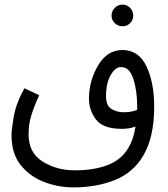

<svg xmlns="http://www.w3.org/2000/svg" viewBox="-20 -625 727 833"><path d="M558 -557Q558 -577 544.5 -591Q531 -605 512 -605Q492 -605 478 -591Q464 -577 464 -557Q464 -538 478 -524.5Q492 -511 512 -511Q531 -511 544.5 -524.5Q558 -538 558 -557ZM518 -138Q486 -138 463 -152.5Q440 -167 440 -207Q440 -264 460 -299Q480 -334 505 -334Q542 -334 558.5 -283Q575 -232 575 -166Q575 -157 575 -148Q549 -138 518 -138ZM298 188Q399 188 478.5 156Q558 124 601 51Q649 -29 649 -162Q649 -266 615.5 -337Q582 -408 511 -408Q445 -408 405.5 -341Q366 -274 366 -196Q366 -147 396.5 -106.5Q427 -66 509 -66Q542 -66 568 -76Q559 -20 538 15Q507 68 447.5 91Q388 114 305 114Q226 114 165 76Q104 38 104 -42Q104 -86 115.5 -123.5Q127 -161 150 -212L86 -242Q49 -175 39.5 -118.5Q30 -62 30 -39Q30 42 70.5 92Q111 142 172.5 165Q234 188 298 188Z"/></svg>

Font: Noto Sans Arabic Condensed
Style: Regular
Weight: 400
Width: 3
Designer: Nadine Chahine
Foundry: Monotype Imaging Inc.
Version: 1.001